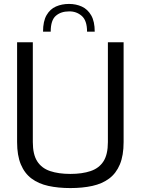

<svg xmlns="http://www.w3.org/2000/svg" viewBox="-20 -951 716 977"><path d="M338 6Q276 6 226 -5Q176 -16 140.5 -42.5Q105 -69 86 -114.5Q67 -160 67 -228V-736H147V-228Q147 -165 169.5 -130Q192 -95 235 -80.5Q278 -66 338 -66Q398 -66 441 -80.5Q484 -95 506.5 -130Q529 -165 529 -228V-736H609V-228Q609 -160 590 -114.5Q571 -69 535.5 -42.5Q500 -16 450 -5Q400 6 338 6ZM331 -931Q367 -931 396.5 -917.5Q426 -904 444 -873Q462 -842 462 -790H423Q423 -847 395.5 -870.5Q368 -894 331 -893Q290 -893 264 -870.5Q238 -848 238 -790H199Q199 -843 217 -874Q235 -905 265 -918Q295 -931 331 -931Z"/></svg>

Font: Exo Thin
Style: Regular
Weight: 400
Version: Version 2.000